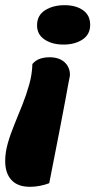

<svg xmlns="http://www.w3.org/2000/svg" viewBox="-39 -550 369 741"><path d="M77 171Q29 171 5 144.5Q-19 118 -19 72Q-19 39 -9 3.5Q1 -32 16.5 -69.5Q32 -107 47.5 -146Q63 -185 74 -224.5Q85 -264 86 -303Q99 -318 116 -323.5Q133 -329 152 -329Q189 -329 210 -310Q231 -291 231 -260Q231 -257 229.5 -251Q228 -245 224.5 -225.5Q221 -206 213 -162.5Q205 -119 190 -42Q175 35 151 157Q136 163 116 167Q96 171 77 171ZM206 -378Q162 -378 133 -397.5Q104 -417 104 -452Q104 -491 135 -510.5Q166 -530 210 -530Q254 -530 281.5 -510.5Q309 -491 309 -454Q309 -417 279.5 -397.5Q250 -378 206 -378Z"/></svg>

Font: Sansita Swashed Light ExtraBold
Style: Regular
Weight: 800
Version: Version 1.003